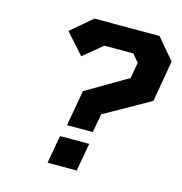

<svg xmlns="http://www.w3.org/2000/svg" viewBox="-108 -836 888 935"><g transform="rotate(15 335.5 -368.5)"><path d="M259 -201 291 -381 499 -503 513 -583 481 -622H335L239 -543L147 -646L254 -737H582L671 -632L635 -424L406 -295L389 -201ZM215 0 240 -141H387L362 0Z"/></g></svg>

Font: Tomorrow SemiBold
Style: Italic
Weight: 600
Italic angle: -10°
Designer: Tony de Marco, Monica Rizzolli
Foundry: Just in Type
Version: Version 2.002